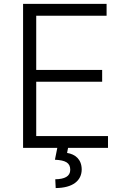

<svg xmlns="http://www.w3.org/2000/svg" viewBox="-20 -747 633 970"><path d="M525.6 0V-59.7H163V-334.2H496.1V-393.8H163V-667.6H518.5V-727.3H96.6V0H269.5L257.5 60C310.7 62.5 334.9 75.3 334.9 110.8C334.9 144.2 306.1 158 259.2 158.7L261.4 203.1C347.3 202.4 392.4 166.2 392.8 109C392.4 57.2 359.4 32 318.9 25.6L323.9 0Z"/></svg>

Font: TID UI Light
Style: Regular
Weight: 300
Designer: The TID Project Authors
Foundry: Bakken & Bæck
Version: Version 1.001;hotconv 1.0.109;makeotfexe 2.5.65596